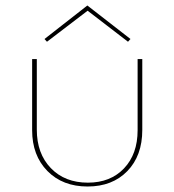

<svg xmlns="http://www.w3.org/2000/svg" viewBox="-20 -674 635 699"><path d="M151 -522 142 -532 298 -654 455 -532 446 -522 299 -635ZM498 -459V-201Q498 -107 443.5 -51Q389 5 299 5Q208 5 152.5 -51.5Q97 -108 97 -200V-459H114V-202Q114 -115 165 -62Q216 -9 300 -9Q382 -9 431.5 -61Q481 -113 481 -200V-459Z"/></svg>

Font: Ysabeau SC Thin
Style: Regular
Weight: 200
Designer: Christian Thalmann (Catharsis Fonts)
Version: Version 0.003